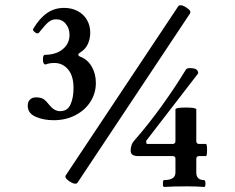

<svg xmlns="http://www.w3.org/2000/svg" viewBox="-20 -725 914 747"><path d="M281.2 -13.7Q278.8 -10.3 273.4 -10.3Q263.7 -10.3 251 -19Q234.4 -29.8 234.4 -37.6Q234.4 -41 236.3 -43.5L672.9 -699.7Q675.8 -704.6 682.6 -704.6Q691.4 -704.6 704.1 -696.3Q712.9 -690.4 716.8 -686.3Q720.7 -682.1 720.7 -677.7Q720.7 -674.3 718.8 -671.9ZM87.9 -313.5Q87.9 -329.1 96.7 -337.6Q105.5 -346.2 119.6 -346.2Q136.2 -346.2 146 -341.3Q155.8 -336.4 167.5 -321.8Q180.2 -305.7 190.9 -299.1Q201.7 -292.5 213.9 -292.5Q242.7 -292.5 254.4 -318.8Q266.1 -345.2 266.1 -382.3Q266.1 -429.2 245.1 -454.6Q224.1 -480 191.4 -480Q171.4 -480 157.7 -474.1Q147 -474.1 147 -494.1Q147 -511.7 154.8 -511.7Q182.1 -511.7 203.9 -521.2Q225.6 -530.8 238 -548.3Q250.5 -565.9 250.5 -588.9Q250.5 -614.3 236.1 -632.1Q221.7 -649.9 198.7 -649.9Q182.6 -649.9 170.4 -640.4Q158.2 -630.9 144 -612.8Q140.6 -607.9 131.8 -598.1Q128.9 -595.2 125.5 -595.2Q120.6 -595.2 114.3 -600.6Q108.4 -606 108.4 -609.9Q108.4 -611.8 109.9 -613.8Q133.3 -653.3 162.4 -673.8Q191.4 -694.3 229.5 -694.3Q258.8 -694.3 282 -682.1Q305.2 -669.9 318.1 -647.9Q331.1 -626 331.1 -597.7Q331.1 -574.2 321.8 -553.7Q312.5 -533.2 291.5 -520.5Q284.7 -516.6 284.7 -512.2Q284.7 -507.3 292.5 -504.4Q320.8 -493.7 336.9 -465.8Q353 -438 353 -402.3Q353 -362.3 331.8 -329.1Q310.5 -295.9 272.9 -276.6Q235.4 -257.3 189 -257.3Q148.4 -257.3 118.2 -271Q87.9 -284.7 87.9 -313.5ZM613.8 -10.7Q613.8 -24.4 618.2 -24.4Q662.6 -24.4 662.6 -53.7V-106.9Q662.6 -117.7 652.3 -117.7H518.1Q488.3 -117.7 488.3 -138.2Q488.3 -149.9 491.7 -160.2Q495.1 -170.4 505.4 -181.6Q558.1 -241.7 610.4 -314.5Q662.6 -387.2 703.1 -454.1Q707 -460 718.3 -460Q735.8 -460 743.4 -455.1Q751 -450.2 751 -439.5L550.3 -179.2Q548.8 -177.7 548.8 -174.3Q548.8 -165 552.7 -165H652.3Q657.2 -165 659.9 -168Q662.6 -170.9 662.6 -175.8V-299.3Q662.6 -302.7 671.4 -304.7Q680.2 -306.6 702.6 -306.6Q743.7 -306.6 743.7 -299.3V-175.8Q743.7 -170.9 746.3 -168Q749 -165 754.4 -165H781.7Q783.2 -165 784.4 -159.2Q785.6 -153.3 785.6 -142.1Q785.6 -129.9 784.4 -123.8Q783.2 -117.7 781.7 -117.7H754.4Q743.7 -117.7 743.7 -106.9V-53.7Q743.7 -24.4 774.4 -24.4Q776.4 -24.4 777.8 -20.8Q779.3 -17.1 779.3 -10.7Q779.3 2.4 774.4 2.4Q745.1 0 708.5 0Q651.4 0 618.2 2.4Q613.8 2.4 613.8 -10.7Z"/></svg>

Font: JuniusX
Style: Regular
Weight: 400
Designer: Peter S. Baker
Foundry: Briery Creek Software
Version: Version 1.004